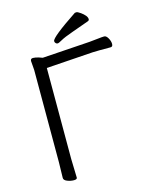

<svg xmlns="http://www.w3.org/2000/svg" viewBox="-130 -964 833 1056"><g transform="rotate(-15 286.5 -435.5)"><path d="M458 -816Q409 -798 360.5 -781Q312 -764 292 -752.5Q272 -741 266 -741Q260 -741 255 -746Q250 -751 250 -758Q250 -779 400 -879Q402 -880 409 -880Q416 -880 430 -870Q465 -846 465 -826Q465 -819 458 -816ZM101 -19 103 -108V-634L99 -685Q99 -699 113 -699Q127 -699 146 -693Q165 -687 166 -686L437 -704Q460 -706 485.5 -709Q511 -712 522.5 -712Q534 -712 544 -694.5Q554 -677 554 -661Q554 -645 541 -645H479Q452 -645 438 -644L173 -626V-107L176 -1Q176 9 157.5 9Q139 9 120 1.5Q101 -6 101 -19Z"/></g></svg>

Font: Moon Stars Kai T
Style: Regular
Weight: 400
Designer: GuiWonder
Version: Version 1.101